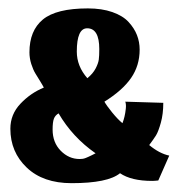

<svg xmlns="http://www.w3.org/2000/svg" viewBox="-20 -418 418 450"><path d="M261.3 -12Q287.7 6 336.7 6Q342 6 351 5L376.7 -53.3Q353.3 -58.3 329.7 -78Q340 -91.7 345.7 -100.8Q351.3 -110 357 -130.5Q362.7 -151 362.7 -177L273.7 -179.7Q276 -172.7 274.8 -162.7Q273.7 -152.7 271.8 -144.8Q270 -137 267 -129.3Q256 -138.3 242.8 -154.5Q229.7 -170.7 224.7 -179.7Q267 -206 287.2 -235.2Q307.3 -264.3 307.3 -301.7Q307.3 -319.7 301 -335.8Q294.7 -352 281.3 -366.5Q268 -381 243.3 -389.7Q218.7 -398.3 186 -398.3Q112 -398.3 80.5 -372.3Q49 -346.3 49 -295.3Q49 -281.7 53.3 -268Q57.7 -254.3 63 -245.7Q68.3 -237 74.5 -227Q80.7 -217 82.7 -212.7Q51.7 -200 28 -175Q4.3 -150 4.3 -116.3Q4.3 -61.7 42.7 -25.2Q81 11.3 147.7 11.3Q232.7 11.3 261.3 -12ZM103.3 -114.3Q103.3 -131.7 106.3 -139.7Q109.3 -147.7 117.3 -152.3Q150 -96.3 204 -58.7Q200.7 -57 195.3 -54.3Q190 -51.7 187.3 -50.5Q184.7 -49.3 181 -47.8Q177.3 -46.3 174 -45.8Q170.7 -45.3 166.7 -45.3Q141.3 -45.3 122.3 -64.7Q103.3 -84 103.3 -114.3ZM184.3 -351.7Q212.7 -351.7 212.7 -303Q212.7 -287 211.5 -278.2Q210.3 -269.3 204 -257.3Q197.7 -245.3 184.7 -234.7Q160 -263 160 -297Q160 -351.7 184.3 -351.7Z"/></svg>

Font: Jomhuria
Style: Regular
Weight: 400
Designer: Arabic design by Kourosh Beigpour, Latin design by Eben Sorkin, engineering by Lasse Fister and Khaled Hosney
Version: Version 1.0000